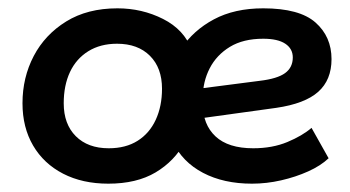

<svg xmlns="http://www.w3.org/2000/svg" viewBox="-20 -430 841 461"><path d="M240 11Q178 11 131.5 -13Q85 -37 59.5 -80.5Q34 -124 34 -182Q34 -244 61 -295.5Q88 -347 139 -378.5Q190 -410 262 -410Q321 -410 371.5 -384.5Q422 -359 440 -311L415 -313Q444 -357 493.5 -383.5Q543 -410 612 -410Q699 -410 737.5 -376Q776 -342 776 -288Q776 -238 744 -209.5Q712 -181 643 -171L426 -141V-213L604 -236Q646 -241 664.5 -254.5Q683 -268 683 -292Q683 -313 665 -325Q647 -337 612 -337Q564 -337 532 -317.5Q500 -298 483.5 -266Q467 -234 467 -196V-180Q467 -131 497.5 -102.5Q528 -74 588 -74Q634 -74 670 -89Q706 -104 728 -123L769 -50Q750 -32 720 -18.5Q690 -5 655 3Q620 11 585 11Q517 11 467.5 -15Q418 -41 395 -89H424Q399 -43 353.5 -16Q308 11 240 11ZM241 -74Q282 -74 310.5 -92Q339 -110 354 -142.5Q369 -175 369 -217Q369 -267 340 -296Q311 -325 261 -325Q221 -325 192 -307Q163 -289 148 -257Q133 -225 133 -182Q133 -132 162 -103Q191 -74 241 -74Z"/></svg>

Font: Rokkitt SemiBold
Style: Italic
Weight: 600
Italic angle: -9°
Designer: Vernon Adams
Foundry: Vernon Adams
Version: Version 3.103